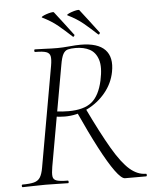

<svg xmlns="http://www.w3.org/2000/svg" viewBox="-55 -835 718 881"><g transform="rotate(-5 304.0 -394.0)"><path d="M14 0Q10 0 10 -6Q10 -12 14 -12Q48 -12 67 -17Q86 -22 95.5 -37Q105 -52 110 -81L192 -544Q197 -573 194 -587.5Q191 -602 175.5 -607.5Q160 -613 125 -613Q121 -613 121 -619Q121 -625 125 -625Q146 -625 172.5 -623.5Q199 -622 228 -622Q251 -622 283 -625Q315 -628 335 -628Q414 -628 447.5 -593Q481 -558 468 -491Q458 -439 423.5 -397Q389 -355 339.5 -330.5Q290 -306 235 -306Q226 -306 213 -307Q200 -308 193 -309L195 -333Q209 -331 225 -330Q241 -329 254 -329Q325 -329 361 -358.5Q397 -388 412 -457Q425 -517 414 -551.5Q403 -586 376 -600.5Q349 -615 311 -615Q289 -615 275.5 -611.5Q262 -608 253.5 -593Q245 -578 239 -542L157 -81Q152 -52 154 -37Q156 -22 172 -17Q188 -12 222 -12Q226 -12 226 -6Q226 0 223 0Q201 0 175.5 -1Q150 -2 119 -2Q91 -2 63 -1Q35 0 14 0ZM485 0Q469 0 440.5 -39Q412 -78 374 -150.5Q336 -223 291 -322L331 -337Q389 -216 431 -144.5Q473 -73 508.5 -42.5Q544 -12 582 -12Q586 -12 586 -6Q586 0 582 0Q545 0 521 0Q497 0 485 0ZM419 -669Q388 -698 358.5 -722.5Q329 -747 288 -767Q283 -769 289.5 -773Q296 -777 307.5 -781Q319 -785 329.5 -787Q340 -789 343 -787Q365 -759 385 -732.5Q405 -706 427 -677Q430 -676 426.5 -670.5Q423 -665 419 -669ZM302 -669Q271 -698 241.5 -722.5Q212 -747 171 -767Q166 -769 172.5 -773Q179 -777 190.5 -781Q202 -785 212.5 -787Q223 -789 226 -787Q248 -759 268 -732.5Q288 -706 310 -677Q313 -676 309.5 -670.5Q306 -665 302 -669Z"/></g></svg>

Font: Cormorant Garamond Light
Style: Italic
Weight: 300
Italic angle: -10°
Designer: Christian Thalmann (Catharsis Fonts)
Foundry: Catharsis Fonts
Version: Version 4.001